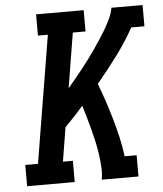

<svg xmlns="http://www.w3.org/2000/svg" viewBox="-53 -781 705 828"><g transform="rotate(-5 300.0 -367.5)"><path d="M31 0V-92H86L177 -643H134V-735H340V-643H285L246 -405Q262 -424 278 -443.5Q294 -463 309.5 -482.5Q325 -502 340 -522Q355 -542 369 -562.5Q383 -583 396.5 -603.5Q410 -624 422.5 -645.5Q435 -667 445.5 -689Q456 -711 460 -735H595V-643H538Q504 -582 461.5 -525Q419 -468 373 -413Q388 -374 401 -335Q414 -296 425.5 -256Q437 -216 446.5 -175Q456 -134 461 -92H513V0H354Q359 -28 357 -56.5Q355 -85 351 -112.5Q347 -140 341 -167Q335 -194 328 -220.5Q321 -247 313.5 -273Q306 -299 298 -325Q279 -303 259 -281.5Q239 -260 218 -239L194 -92H237V0Z"/></g></svg>

Font: Iosevka Curly Slab SmBdEx
Style: Italic
Weight: 600
Width: 7
Italic angle: -9°
Monospace: yes
Designer: Belleve Invis
Foundry: Belleve Invis
Version: Version 11.1.0; ttfautohint (v1.8.3)